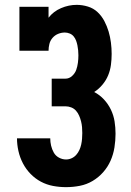

<svg xmlns="http://www.w3.org/2000/svg" viewBox="-20 -763 540 791"><path d="M252 8Q225 8 198.5 3Q172 -2 148.5 -14.5Q125 -27 106 -46.5Q87 -66 74.5 -90Q62 -114 56 -140.5Q50 -167 50 -193H187Q187 -178 190.5 -163Q194 -148 201.5 -134.5Q209 -121 223 -113.5Q237 -106 252 -106Q264 -106 275 -111Q286 -116 294 -125Q302 -134 307 -145Q312 -156 314.5 -167.5Q317 -179 318 -191Q319 -203 319 -215Q319 -215 319 -215Q319 -215 319 -215Q319 -227 318 -239Q317 -251 314 -263Q311 -275 306 -286.5Q301 -298 293 -307Q285 -316 273.5 -320.5Q262 -325 250 -325H193V-439H250Q265 -439 277 -450Q289 -461 294 -475Q299 -489 301 -504.5Q303 -520 303 -535Q303 -535 303 -535Q303 -535 303 -535Q303 -545 302 -555.5Q301 -566 299 -576Q297 -586 293.5 -595.5Q290 -605 283.5 -613Q277 -621 267 -625Q257 -629 247 -629Q233 -629 219.5 -623.5Q206 -618 196.5 -607Q187 -596 183.5 -582Q180 -568 180 -554H60V-735H180V-690Q200 -716 231.5 -729.5Q263 -743 296 -743Q319 -743 342 -736Q365 -729 382 -713Q399 -697 410 -676Q421 -655 427.5 -633Q434 -611 437 -587.5Q440 -564 440 -541Q440 -518 437 -495.5Q434 -473 425.5 -452.5Q417 -432 402 -414Q387 -396 368 -384Q391 -372 408.5 -353Q426 -334 437 -311Q448 -288 452 -263Q456 -238 456 -212Q456 -184 451.5 -155.5Q447 -127 435.5 -101Q424 -75 405 -53.5Q386 -32 361.5 -17.5Q337 -3 309 2.5Q281 8 252 8Z"/></svg>

Font: Iosevka Slab Heavy
Style: Regular
Weight: 900
Monospace: yes
Designer: Belleve Invis
Foundry: Belleve Invis
Version: Version 11.1.0; ttfautohint (v1.8.3)